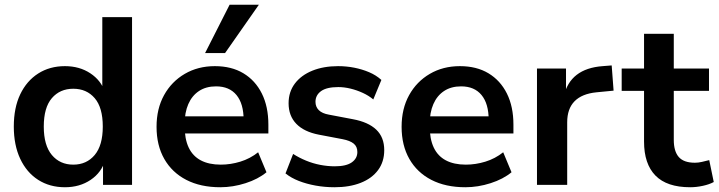

<svg xmlns="http://www.w3.org/2000/svg" viewBox="-20 -777 3020 807"><path d="M253 10Q189 10 140.5 -21Q92 -52 65 -109.5Q38 -167 38 -245Q38 -324 65 -380.5Q92 -437 140.5 -468Q189 -499 253 -499Q314 -499 359.5 -469Q405 -439 421 -390H410V-705H535V0H413V-104H422Q407 -52 361 -21Q315 10 253 10ZM288 -85Q344 -85 378 -125.5Q412 -166 412 -245Q412 -325 378 -364.5Q344 -404 288 -404Q232 -404 198 -364.5Q164 -325 164 -245Q164 -166 198 -125.5Q232 -85 288 -85Z M906 10Q823 10 763 -21Q703 -52 670.5 -109Q638 -166 638 -244Q638 -320 669.5 -377Q701 -434 756.5 -466.5Q812 -499 883 -499Q953 -499 1003 -469Q1053 -439 1080.5 -384Q1108 -329 1108 -253V-216H739V-288H1020L1004 -273Q1004 -341 974 -377.5Q944 -414 888 -414Q846 -414 816.5 -394.5Q787 -375 771.5 -339.5Q756 -304 756 -255V-248Q756 -193 773 -157Q790 -121 824 -103Q858 -85 908 -85Q949 -85 990 -97.5Q1031 -110 1065 -137L1100 -53Q1065 -24 1012 -7Q959 10 906 10ZM842 -554 945 -757H1068L926 -554Z M1386 10Q1345 10 1306.5 3Q1268 -4 1236 -16.5Q1204 -29 1180 -48L1212 -130Q1237 -114 1266 -102Q1295 -90 1326 -84Q1357 -78 1387 -78Q1435 -78 1458.5 -94.5Q1482 -111 1482 -138Q1482 -161 1466.5 -173.5Q1451 -186 1420 -192L1320 -211Q1258 -223 1225.5 -256.5Q1193 -290 1193 -343Q1193 -391 1219.5 -426Q1246 -461 1293 -480Q1340 -499 1401 -499Q1436 -499 1469 -492.5Q1502 -486 1531.5 -473.5Q1561 -461 1583 -441L1549 -359Q1530 -375 1505 -386.5Q1480 -398 1453.5 -404.5Q1427 -411 1402 -411Q1353 -411 1329.5 -394Q1306 -377 1306 -349Q1306 -328 1320 -314Q1334 -300 1363 -295L1463 -276Q1528 -264 1561.5 -232Q1595 -200 1595 -146Q1595 -97 1569 -62Q1543 -27 1496 -8.5Q1449 10 1386 10Z M1936 10Q1853 10 1793 -21Q1733 -52 1700.5 -109Q1668 -166 1668 -244Q1668 -320 1699.5 -377Q1731 -434 1786.5 -466.5Q1842 -499 1913 -499Q1983 -499 2033 -469Q2083 -439 2110.5 -384Q2138 -329 2138 -253V-216H1769V-288H2050L2034 -273Q2034 -341 2004 -377.5Q1974 -414 1918 -414Q1876 -414 1846.5 -394.5Q1817 -375 1801.5 -339.5Q1786 -304 1786 -255V-248Q1786 -193 1803 -157Q1820 -121 1854 -103Q1888 -85 1938 -85Q1979 -85 2020 -97.5Q2061 -110 2095 -137L2130 -53Q2095 -24 2042 -7Q1989 10 1936 10Z M2237 0V-489H2359V-371H2349Q2363 -431 2404 -462.5Q2445 -494 2513 -499L2551 -502L2559 -396L2487 -389Q2426 -383 2395 -351.5Q2364 -320 2364 -263V0Z M2881 10Q2783 10 2735 -39Q2687 -88 2687 -182V-395H2593V-489H2687V-635H2812V-489H2960V-395H2812V-189Q2812 -141 2833 -117Q2854 -93 2901 -93Q2915 -93 2930 -96.5Q2945 -100 2961 -104L2980 -12Q2962 -2 2934.5 4Q2907 10 2881 10Z"/></svg>

Font: Nunito Sans 12pt ExtraLight 12pt
Style: Bold
Weight: 700
Version: Version 3.101;gftools[0.9.27]